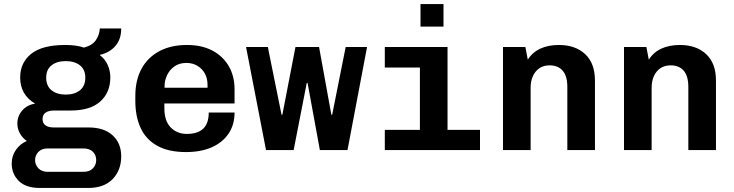

<svg xmlns="http://www.w3.org/2000/svg" viewBox="-20 -744 3640 952"><path d="M178 188Q108 188 73 153Q38 118 38 67Q38 29 59 -1Q80 -31 113 -45Q91 -60 78.5 -83Q66 -106 66 -132Q66 -168 90 -196Q114 -224 154 -230Q117 -252 98.5 -284.5Q80 -317 80 -360Q80 -433 134.5 -477Q189 -521 304 -521Q360 -521 396 -508Q438 -519 455.5 -545Q473 -571 475 -603H581Q581 -550 553 -517Q525 -484 476 -472V-470Q501 -451 514 -422Q527 -393 527 -360Q527 -286 477.5 -241Q428 -196 330 -196H248Q221 -196 206 -185.5Q191 -175 191 -154Q191 -133 205.5 -122.5Q220 -112 247 -112H419Q496 -112 538.5 -73Q581 -34 581 31Q581 100 538.5 144Q496 188 417 188ZM217 108H393Q424 108 440.5 91Q457 74 457 49Q457 25 440.5 8.5Q424 -8 393 -8H217Q187 -8 170.5 9Q154 26 154 50Q154 73 170.5 90.5Q187 108 217 108ZM306 -275Q350 -275 376.5 -296.5Q403 -318 403 -359Q403 -399 376.5 -420Q350 -441 306 -441Q262 -441 235.5 -420Q209 -399 209 -359Q209 -318 235.5 -296.5Q262 -275 306 -275Z M902 10Q816 10 760 -21Q704 -52 677.5 -109Q651 -166 651 -243V-268Q651 -347 682 -403.5Q713 -460 770.5 -490.5Q828 -521 907 -521Q980 -521 1032.5 -493.5Q1085 -466 1114 -416.5Q1143 -367 1143 -301V-231H795V-207Q795 -144 826.5 -112Q858 -80 906 -80Q960 -80 987.5 -106Q1015 -132 1015 -186H1143Q1143 -125 1113 -81Q1083 -37 1029.5 -13.5Q976 10 902 10ZM796 -309H1009V-323Q1009 -355 996 -379Q983 -403 959 -417.5Q935 -432 904 -432Q870 -432 846 -415.5Q822 -399 809 -372.5Q796 -346 796 -317Z M1299 0 1200 -511H1308L1376 -175H1380L1445 -511H1562L1623 -175H1627L1694 -511H1800L1703 0H1566L1505 -333H1501L1436 0Z M2062 0V-409H1888V-511H2199V0ZM1888 0V-100H2360V0ZM2065 -612V-724H2179V-612Z M2474 0V-511H2585L2597 -448Q2620 -485 2659.5 -503Q2699 -521 2751 -521Q2833 -521 2881.5 -475.5Q2930 -430 2930 -345V0H2793V-313Q2793 -367 2770 -393.5Q2747 -420 2705 -420Q2676 -420 2655 -406Q2634 -392 2622.5 -367Q2611 -342 2611 -309V0Z M3074 0V-511H3185L3197 -448Q3220 -485 3259.5 -503Q3299 -521 3351 -521Q3433 -521 3481.5 -475.5Q3530 -430 3530 -345V0H3393V-313Q3393 -367 3370 -393.5Q3347 -420 3305 -420Q3276 -420 3255 -406Q3234 -392 3222.5 -367Q3211 -342 3211 -309V0Z"/></svg>

Font: Chivo Mono SemiBold
Style: Regular
Weight: 600
Monospace: yes
Designer: Hector Gatti
Foundry: Omnibus-Type
Version: Version 1.008